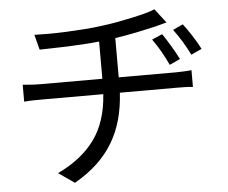

<svg xmlns="http://www.w3.org/2000/svg" viewBox="-55 -819 1110 935"><g transform="rotate(-5 500.0 -351.0)"><path d="M808 -440Q824 -440 847.5 -441Q871 -442 887 -444V-362Q870 -364 849 -364.5Q828 -365 809 -365H530Q526 -295 509.5 -235Q493 -175 462.5 -123.5Q432 -72 385.5 -28Q339 16 274 53L196 -1Q314 -57 377 -143.5Q440 -230 449 -365H151Q127 -365 103.5 -364.5Q80 -364 62 -362V-445Q79 -443 103 -441.5Q127 -440 150 -440H451V-622Q413 -618 373.5 -615.5Q334 -613 296 -611.5Q258 -610 223 -609.5Q188 -609 159 -608L140 -682Q168 -681 208.5 -681Q249 -681 295 -683Q341 -685 388 -688.5Q435 -692 476 -698Q510 -702 547.5 -709Q585 -716 620 -723.5Q655 -731 685 -739Q715 -747 733 -755L786 -686L730 -671Q692 -662 638.5 -651Q585 -640 531 -632V-440ZM784 -479Q767 -515 749.5 -546Q732 -577 709 -609L760 -631Q777 -606 798 -571Q819 -536 836 -503ZM864 -670Q883 -646 905.5 -611Q928 -576 945 -543L893 -519Q875 -555 856.5 -585.5Q838 -616 815 -647Z"/></g></svg>

Font: SpoqaHanSans-Regular
Style: Regular
Weight: 400
Designer: [Spoqa Han Sans] Dong-huui Kim \uAE40 \uB3D9 \uD718  Younghwa Kang \uAC15 \uC601 \uD654  [Noto Sans] Ryoko NISHIZUKA \u8
Foundry: Spoqa (http://www.spoqa-han-sans.com)
Version: Version 2.000